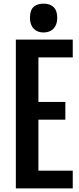

<svg xmlns="http://www.w3.org/2000/svg" viewBox="-20 -1056 440 1076"><path d="M68.8 -834H387.7V-734.4H195.3V-484.9H346.2V-385.3H195.3V-99.6H387.7V0H68.8ZM223.6 -874Q189.5 -874 168.7 -895.5Q147.9 -917 147.9 -956.1Q147.9 -999.5 168.7 -1017.6Q189.5 -1035.6 224.1 -1035.6Q260.3 -1035.6 280.5 -1016.1Q300.8 -996.6 300.8 -956.1Q300.8 -918 280.3 -896Q259.8 -874 223.6 -874Z"/></svg>

Font: Fjalla One
Style: Regular
Weight: 400
Designer: Irina Smirnova, Eben Sorkin
Foundry: Sorkin Type
Version: Version 1.002; ttfautohint (v1.8.4.7-5d5b);gftools[0.9.25]